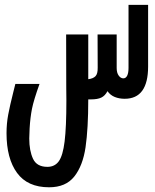

<svg xmlns="http://www.w3.org/2000/svg" viewBox="-20 -570 640 794"><path d="M7 -19Q7 -59 14 -96.2Q21 -133.5 35 -189Q41.5 -214.5 43.5 -223H143.5Q119.5 -156.5 112.2 -119.8Q105 -83 102.5 -39Q101 -6 101 3Q101 53 116.5 86.5Q132 120 176 120Q206.5 120 223.2 96.8Q240 73.5 247.2 15Q254.5 -43.5 254.5 -154L254 -206.5L253.5 -427.5H345V-242.5Q365.5 -245 375 -255Q384.5 -265 384 -290.5L383.5 -427.5H462.5V-289Q462.5 -269 470.8 -257.5Q479 -246 490 -246Q500.5 -246 506 -257.2Q511.5 -268.5 511.5 -289V-550H592.5V-295Q592.5 -161.5 495.5 -161.5Q473 -161.5 454.5 -169Q436 -176.5 424.5 -193Q414.5 -174 399 -166.5Q383.5 -159 356.5 -159H345Q345 -38 333.8 38.8Q322.5 115.5 287.2 160Q252 204.5 183 204.5Q94 204.5 50.5 145Q7 85.5 7 -19Z"/></svg>

Font: JuliaMono Medium
Style: Italic
Weight: 500
Italic angle: -9°
Monospace: yes
Designer: cormullion
Foundry: corm
Version: Version 0.054; ttfautohint (v1.8.4)